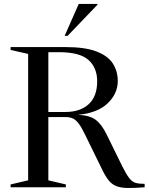

<svg xmlns="http://www.w3.org/2000/svg" viewBox="-20 -955 758 979"><path d="M34 -700.5V-715H314Q414 -715 472.2 -692.5Q530.5 -670 555.5 -631Q580.5 -592 580.5 -541.5Q580.5 -478 529.2 -428.5Q478 -379 377.5 -369.5Q437.5 -367 468 -344Q498.5 -321 524 -269L602.5 -109Q623.5 -66.5 638.8 -47Q654 -27.5 671.8 -22.5Q689.5 -17.5 717.5 -17.5V0Q665.5 4 631.2 3.5Q597 3 574.5 -5.5Q552 -14 536 -33Q520 -52 504 -84L415 -266Q397 -303.5 382.5 -323.2Q368 -343 352.5 -350.5Q337 -358 314.5 -358H226.5V-35.5L316 -14.5V0H34V-14.5L123.5 -35.5V-680ZM313 -384Q389 -384 432.2 -423.8Q475.5 -463.5 475.5 -540.5Q475.5 -609.5 431.2 -649.2Q387 -689 279.5 -689H226.5V-384ZM309.5 -772 381.5 -935H477V-931L324.5 -772Z"/></svg>

Font: Newsreader Display
Style: Regular
Weight: 400
Designer: Hugues Gentile
Foundry: Production Type
Version: Version 1.001